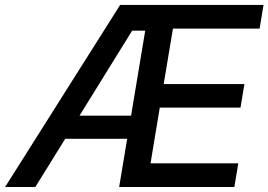

<svg xmlns="http://www.w3.org/2000/svg" viewBox="-41 -747 1072 767"><path d="M-20.6 0H100.1L219.5 -192.5H467L435 0H895.2L910.9 -94.5H560.4L597.3 -317.1H919.7L935.4 -411.2H612.9L649.9 -632.8H996.1L1011.7 -727.3H438.9ZM276.6 -284.8 486.9 -624.6H539.1L482.6 -284.8Z"/></svg>

Font: Magic Ui Pro Medium
Style: Italic
Weight: 500
Italic angle: -9.39999°
Designer: Stefan Endress, Andreas Faust
Version: Version 1.000;FEAKit 1.0